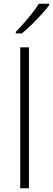

<svg xmlns="http://www.w3.org/2000/svg" viewBox="-20 -1015 285 1035"><path d="M136 0H89V-760H136ZM245 -987Q229 -966 204.5 -938.5Q180 -911 152 -883.5Q124 -856 98 -835H65V-843Q85 -863 108.5 -890Q132 -917 154 -945Q176 -973 189 -995H245Z"/></svg>

Font: Noto Kufi Arabic ExtraLight
Style: Regular
Weight: 200
Designer: Monotype Design Team, David Williams, Khaled Hosny
Foundry: Google LLC
Version: Version 2.109; ttfautohint (v1.8.4.7-5d5b)